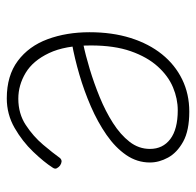

<svg xmlns="http://www.w3.org/2000/svg" viewBox="-26 -533 578 566"><g transform="rotate(90 263.0 -250.0)"><path d="M270 19Q203 19 159.5 -13.5Q116 -46 95.5 -101.5Q75 -157 75 -225Q75 -292 92 -346Q109 -400 140 -438.5Q171 -477 214 -498Q257 -519 309 -519Q365 -519 397.5 -501Q430 -483 444.5 -456.5Q459 -430 459 -403Q459 -365 437 -333Q415 -301 377.5 -275Q340 -249 294 -229Q248 -209 200 -195Q152 -181 108 -173V-206Q142 -213 183.5 -225.5Q225 -238 266.5 -255Q308 -272 342.5 -294Q377 -316 398 -343Q419 -370 419 -403Q419 -441 390 -463Q361 -485 305 -485Q271 -485 237.5 -471Q204 -457 176 -426Q148 -395 131 -346.5Q114 -298 114 -229Q114 -153 136.5 -105.5Q159 -58 195 -36.5Q231 -15 271 -15Q315 -15 348.5 -37Q382 -59 406.5 -88Q431 -117 446 -138Q451 -143 456.5 -142.5Q462 -142 468 -138Q473 -134 476 -128.5Q479 -123 474 -116Q458 -91 427.5 -59Q397 -27 357 -4Q317 19 270 19Z"/></g></svg>

Font: Playwrite FR Moderne Thin
Style: Regular
Weight: 250
Version: Version 1.002